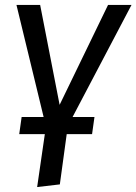

<svg xmlns="http://www.w3.org/2000/svg" viewBox="-20 -547 554 780"><path d="M363.8 -71.8 354 -2H251L223.1 202.1L130.9 212.9L162.1 -2H58.1L67.9 -71.8H157.2L46.9 -526.9H143.1L222.2 -121.1L418.9 -526.9H514.2L274.9 -71.8Z"/></svg>

Font: FiraSans-Italic
Style: Italic
Weight: 400
Italic angle: -8°
Designer: Carrois Corporate & Edenspiekermann AG
Foundry: Carrois Corporate GbR & Edenspiekermann AG
Version: Version 3.106;PS 003.106;hotconv 1.0.70;makeotf.lib2.5.58329